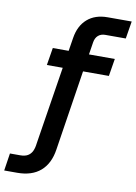

<svg xmlns="http://www.w3.org/2000/svg" viewBox="-208 -794 751 1061"><g transform="rotate(10 167.5 -263.5)"><path d="M-108 203 -93 105H-36Q-9 105 7 95.5Q23 86 31.5 68.5Q40 51 43 24L112 -412H23L39 -510H128L140 -585Q151 -654 194.5 -692Q238 -730 308 -730H443L427 -632H312Q288 -632 272.5 -618.5Q257 -605 253 -580L242 -510H387L371 -412H226L156 39Q144 119 95.5 161Q47 203 -35 203Z"/></g></svg>

Font: MuseoModerno Thin Medium
Style: Italic
Weight: 500
Italic angle: -9°
Version: Version 1.003